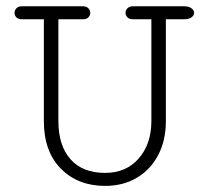

<svg xmlns="http://www.w3.org/2000/svg" viewBox="-20 -592 647 620"><path d="M319.3 8.3Q231.9 8.3 176.8 -47.1Q121.6 -102.5 121.6 -201.7V-529.8H50.8Q38.6 -529.8 32.7 -536.1Q26.9 -542.5 26.9 -550.3Q26.9 -558.6 33 -565.2Q39.1 -571.8 51.3 -571.8H247.1Q259.3 -571.8 265.4 -565.2Q271.5 -558.6 271.5 -550.3Q271.5 -542.5 265.6 -536.1Q259.8 -529.8 247.6 -529.8H168.5V-201.7Q168.5 -122.1 207.5 -77.9Q246.6 -33.7 319.3 -33.7Q387.7 -33.7 428.2 -80.6Q468.8 -127.4 468.8 -200.7V-529.8H409.7Q397.5 -529.8 391.4 -536.1Q385.3 -542.5 385.3 -550.3Q385.3 -558.6 391.6 -565.2Q397.9 -571.8 410.2 -571.8H572.8Q589.8 -571.8 598.4 -565.2Q606.9 -558.6 606.9 -550.3Q606.9 -542.5 598.6 -536.1Q590.3 -529.8 573.2 -529.8H515.6V-200.7Q515.6 -138.7 491 -91.6Q466.3 -44.4 422.1 -18.1Q377.9 8.3 319.3 8.3Z"/></svg>

Font: Cutive Mono
Style: Regular
Weight: 400
Designer: Vernon Adams
Foundry: Vernon Adams
Version: Version 1.110; ttfautohint (v1.8.4.7-5d5b)